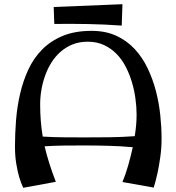

<svg xmlns="http://www.w3.org/2000/svg" viewBox="-20 -872 834 908"><path d="M413.1 -726.1Q479.5 -726.1 529.8 -702.9Q580.1 -679.7 616.7 -640.4Q653.3 -601.1 678 -549.6Q702.6 -498 717.3 -441.7Q731.9 -385.3 738 -327.4Q744.1 -269.5 744.1 -217.8Q744.1 -172.4 738.3 -130.9Q732.4 -89.4 725.6 -56.6Q717.3 -18.6 707 15.1L559.1 -11.2Q573.2 -44.9 585.7 -87.9Q598.1 -130.9 607.9 -175.8Q548.8 -181.2 490 -182.6Q431.2 -184.1 373 -184.1Q327.6 -184.1 282.2 -183.6Q236.8 -183.1 190.9 -180.2Q200.7 -138.7 213.9 -97.2Q227.1 -55.7 244.1 -12.2L89.8 16.1Q79.1 -6.3 70.3 -36.1Q63 -61.5 56.9 -97.9Q50.8 -134.3 50.8 -180.2Q50.8 -240.2 55.9 -304Q61 -367.7 75 -428.2Q88.9 -488.8 114 -543Q139.2 -597.2 179.4 -637.9Q219.7 -678.7 277.1 -702.4Q334.5 -726.1 413.1 -726.1ZM169.9 -378.9Q169.9 -338.4 172.9 -300.5Q175.8 -262.7 182.1 -226.1Q231 -223.1 279.5 -222.7Q328.1 -222.2 377.9 -222.2Q437 -222.2 496.8 -222.9Q556.6 -223.6 617.2 -228Q626 -282.2 626 -330.1Q626 -364.7 620.8 -403.8Q615.7 -442.9 604.5 -481.2Q593.3 -519.5 575.4 -554.7Q557.6 -589.8 531.7 -616.5Q505.9 -643.1 471.9 -658.9Q438 -674.8 395 -674.8Q355.5 -674.8 323.7 -662.1Q292 -649.4 266.8 -627.4Q241.7 -605.5 223.4 -576.4Q205.1 -547.4 193.4 -514.4Q181.6 -481.4 175.8 -446.8Q169.9 -412.1 169.9 -378.9ZM559.1 -852.1 555.7 -751Q475.6 -756.8 396.2 -758.3Q316.9 -759.8 236.8 -758.8L233.9 -838.9Z"/></svg>

Font: Original Surfer
Style: Regular
Weight: 400
Designer: Astigmatic (AOETI)
Foundry: Astigmatic (AOETI)
Version: Version 1.001